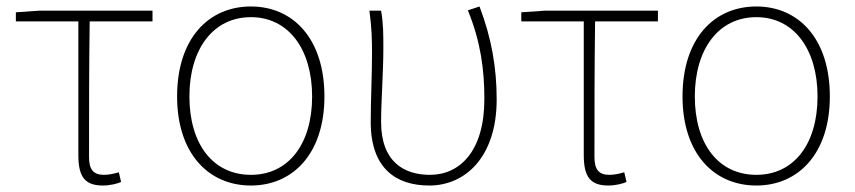

<svg xmlns="http://www.w3.org/2000/svg" viewBox="-20 -560 2642 593"><path d="M298 13C321 13 343 7 354 2L347 -28C334 -24 317 -20 301 -20C268 -20 255 -37 255 -75C255 -215 255 -353 257 -494H451V-527H101L29 -522V-494H222V-81C222 -14 242 13 298 13Z M755 13C885 13 982 -86 982 -262C982 -441 885 -540 755 -540C624 -540 527 -441 527 -262C527 -86 624 13 755 13ZM755 -20C638 -20 565 -115 565 -262C565 -408 638 -507 755 -507C871 -507 944 -408 944 -262C944 -115 871 -20 755 -20Z M1306 13C1417 13 1514 -75 1514 -253C1514 -351 1498 -443 1461 -540L1425 -528C1465 -431 1476 -343 1476 -254C1476 -93 1400 -20 1308 -20C1229 -20 1157 -59 1157 -184C1157 -245 1164 -338 1164 -409C1164 -453 1164 -489 1157 -527H1121C1128 -474 1129 -438 1129 -396C1129 -325 1125 -254 1125 -183C1125 -38 1205 13 1306 13Z M1859 13C1882 13 1904 7 1915 2L1908 -28C1895 -24 1878 -20 1862 -20C1829 -20 1816 -37 1816 -75C1816 -215 1816 -353 1818 -494H2012V-527H1662L1590 -522V-494H1783V-81C1783 -14 1803 13 1859 13Z M2316 13C2446 13 2543 -86 2543 -262C2543 -441 2446 -540 2316 -540C2185 -540 2088 -441 2088 -262C2088 -86 2185 13 2316 13ZM2316 -20C2199 -20 2126 -115 2126 -262C2126 -408 2199 -507 2316 -507C2432 -507 2505 -408 2505 -262C2505 -115 2432 -20 2316 -20Z"/></svg>

Font: Noto Sans CJK SC Thin
Style: Regular
Weight: 100
Designer: Ryoko NISHIZUKA 西塚涼子 (kana, bopomofo & ideographs); Paul D. Hunt (Latin, Greek & Cyrillic); Sandoll Communications 산돌커뮤니
Foundry: Adobe
Version: Version 2.004;hotconv 1.0.118;makeotfexe 2.5.65603